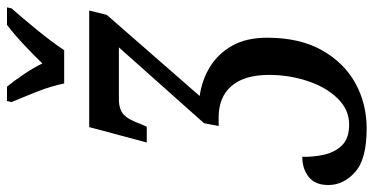

<svg xmlns="http://www.w3.org/2000/svg" viewBox="-314 -532 1046 537"><g transform="rotate(-90 208.5 -263.0)"><path d="M118 240Q32 240 -4 207.5Q-40 175 -40 133Q-40 96 -17.5 78Q5 60 39 60Q38 91 45 121.5Q52 152 71.5 171.5Q91 191 129 191Q171 191 202.5 158.5Q234 126 251 74.5Q268 23 268 -33Q268 -102 237 -138Q206 -174 149 -174H125L133 -215L345 -453H201Q172 -453 157.5 -440Q143 -427 131 -393L123 -375H79L122 -536H448L436 -487L209 -227Q253 -221 290 -198.5Q327 -176 349.5 -136.5Q372 -97 372 -38Q372 52 337.5 114Q303 176 245.5 208Q188 240 118 240ZM244 -606Q237 -642 220.5 -683.5Q204 -725 192 -753L195 -766H235Q250 -748 269 -720Q288 -692 300 -667Q324 -692 354 -720Q384 -748 408 -766H457L454 -753Q429 -725 395.5 -684Q362 -643 337 -606Z"/></g></svg>

Font: Noto Serif ExtraCondensed Medium
Style: Italic
Weight: 500
Width: 2
Italic angle: -12°
Designer: Monotype Design Team
Foundry: Monotype Imaging Inc.
Version: Version 2.013; ttfautohint (v1.8.4.7-5d5b)